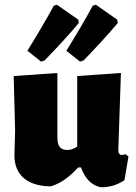

<svg xmlns="http://www.w3.org/2000/svg" viewBox="-20 -783 576 813"><path d="M524 -120 512 -130C505 -128 500 -127 495 -127C490 -127 487 -129 485 -132C482 -135 481 -141 481 -148L492 -474L307 -461V-163C300 -158 293 -154 287 -152C280 -149 273 -148 264 -148C250 -148 240 -152 233 -161C226 -169 223 -183 223 -203V-474L38 -461L44 -229L41 -126C41 -31 110 6 196 6C243 -9 278 -38 311 -74H323C340 -26 368 2 407 10C445 10 475 1 507 -20ZM208 -759C173 -695 135 -631 96 -568L154 -522L169 -527C224 -584 273 -637 314 -686L311 -700L221 -763ZM373 -759C338 -695 300 -631 261 -568L319 -522L334 -527C389 -584 438 -637 479 -686L476 -700L386 -763Z"/></svg>

Font: Luna Sans Black
Style: Regular
Weight: 900
Designer: Juan Pablo del Peral
Foundry: Huerta Tipografica
Version: Version 2.001; ttfautohint (v1.5)